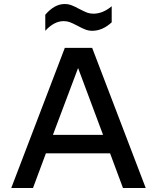

<svg xmlns="http://www.w3.org/2000/svg" viewBox="-20 -934 780 954"><path d="M527 -172H208L144 0H36L302 -696H438L704 0H591ZM492 -264 368 -596 243 -264ZM365 -806Q340 -819 326.5 -824Q313 -829 296 -829Q249 -829 205 -781V-861Q251 -914 301 -914Q320 -914 336.5 -907.5Q353 -901 375 -889Q400 -876 413.5 -871Q427 -866 444 -866Q491 -866 535 -903V-823Q489 -781 439 -781Q420 -781 403.5 -787.5Q387 -794 365 -806Z"/></svg>

Font: Amiko SemiBold
Style: Regular
Weight: 600
Designer: Pablo Impallari, Rodrigo Fuenzalida, Andres Torresi
Foundry: Impallari Type
Version: Version 1.001; ttfautohint (v1.3)